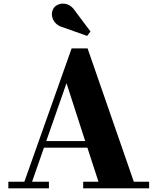

<svg xmlns="http://www.w3.org/2000/svg" viewBox="-20 -1028 860 1048"><path d="M323.5 -879 455.5 -832 474 -856 387 -972C353 -1023 293 -1013.5 273 -983.5C249.5 -948 269.5 -892.5 323.5 -879ZM25.5 -36V0H247V-36H155L220 -222H457L517.5 -36H434V0H794V-36H710.5L458 -764H371L113 -36ZM343 -574 445 -258H232.5Z"/></svg>

Font: Bodoni* 06
Style: Bold
Weight: 700
Version: Version 2.2